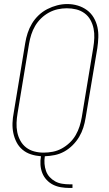

<svg xmlns="http://www.w3.org/2000/svg" viewBox="-20 -766 540 951"><path d="M325 165Q303 165 282 161.5Q261 158 243 149Q225 140 211 125Q197 110 189.5 91Q182 72 180.5 50.5Q179 29 183 8Q157 6 133.5 -1.5Q110 -9 91.5 -24.5Q73 -40 62 -61.5Q51 -83 46 -107Q41 -131 42 -157Q43 -183 48 -208L105 -553Q109 -578 117 -602.5Q125 -627 138.5 -649.5Q152 -672 171.5 -690.5Q191 -709 214.5 -721Q238 -733 263 -739.5Q288 -746 313 -746Q340 -746 365 -738.5Q390 -731 410.5 -716Q431 -701 444 -679Q457 -657 462.5 -632Q468 -607 467 -580.5Q466 -554 462 -527L404 -182Q400 -157 392.5 -133.5Q385 -110 372 -88Q359 -66 340 -47Q321 -28 298.5 -15.5Q276 -3 251.5 2Q227 7 202 8Q199 27 200.5 45.5Q202 64 208 81Q214 98 226 111Q238 124 253.5 132.5Q269 141 287.5 144Q306 147 325 147H339V165ZM196 -10Q219 -10 242 -14.5Q265 -19 286 -30.5Q307 -42 325 -59Q343 -76 355 -97Q367 -118 374 -140Q381 -162 385 -185L442 -530Q446 -554 447 -578Q448 -602 443.5 -624.5Q439 -647 428 -667Q417 -687 398.5 -700.5Q380 -714 357.5 -719.5Q335 -725 311 -725Q288 -725 265.5 -720Q243 -715 222 -703.5Q201 -692 183.5 -675Q166 -658 154 -637.5Q142 -617 135 -595Q128 -573 124 -550L67 -205Q63 -182 62 -158Q61 -134 65.5 -111.5Q70 -89 81 -69Q92 -49 109.5 -35.5Q127 -22 149.5 -16Q172 -10 196 -10Z"/></svg>

Font: Iosevka Curly Slab ThObl
Style: Regular
Weight: 100
Italic angle: -9°
Monospace: yes
Designer: Belleve Invis
Foundry: Belleve Invis
Version: Version 11.0.0; ttfautohint (v1.8.3)